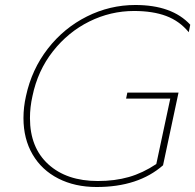

<svg xmlns="http://www.w3.org/2000/svg" viewBox="-20 -734 782 769"><path d="M74 -261Q74 -305 84 -349Q107 -456 171.5 -539Q236 -622 328 -668Q420 -714 522 -714Q669 -714 742 -635L736 -605Q699 -650 645.5 -670Q592 -690 517 -690Q423 -690 338 -648Q253 -606 192 -528.5Q131 -451 110 -349Q100 -305 100 -261Q100 -143 173.5 -76Q247 -9 372 -9Q440 -9 496 -25Q552 -41 606 -77L662 -339H485L490 -363H695L633 -72Q534 15 367 15Q280 15 213.5 -19Q147 -53 110.5 -115.5Q74 -178 74 -261Z"/></svg>

Font: Prompt Thin
Style: Italic
Weight: 250
Italic angle: -12°
Designer: Katatrad Team
Foundry: CadsonDemak
Version: Version 1.001